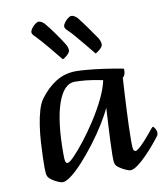

<svg xmlns="http://www.w3.org/2000/svg" viewBox="-89 -876 841 963"><g transform="rotate(-10 331.5 -394.0)"><path d="M152 13Q145 13 128.5 6Q112 -1 97 -12Q82 -23 79 -34Q75 -46 75 -77Q75 -96 76 -130Q77 -164 79.5 -204.5Q82 -245 88 -286Q94 -327 104 -361.5Q114 -396 129 -417Q166 -467 211.5 -495.5Q257 -524 315 -524Q333 -524 369.5 -521Q406 -518 452.5 -511.5Q499 -505 548 -496Q554 -495 554 -488Q554 -472 549 -462Q544 -452 540 -452Q540 -449 538.5 -426.5Q537 -404 535 -368Q533 -332 531 -290Q529 -248 527.5 -206Q526 -164 526 -129Q526 -96 529 -87Q532 -78 540 -78Q546 -78 559.5 -89.5Q573 -101 588.5 -118Q604 -135 617 -150.5Q630 -166 637 -175Q643 -182 645 -182Q650 -182 656.5 -171Q663 -160 663 -149Q663 -139 658 -133Q647 -118 626.5 -93.5Q606 -69 582 -44.5Q558 -20 535.5 -3.5Q513 13 497 13Q491 13 474.5 6Q458 -1 442.5 -12Q427 -23 424 -34Q422 -41 421.5 -51.5Q421 -62 421 -77Q421 -102 423 -145Q425 -188 427.5 -234Q430 -280 432 -317Q415 -280 387.5 -236Q360 -192 327 -148.5Q294 -105 260.5 -68Q227 -31 198.5 -9Q170 13 152 13ZM194 -78Q203 -78 227.5 -103Q252 -128 284.5 -169.5Q317 -211 349.5 -261Q382 -311 407 -362Q432 -413 441 -456Q393 -466 358 -469.5Q323 -473 299 -473Q243 -473 211.5 -383Q180 -293 180 -128Q180 -95 183 -86.5Q186 -78 194 -78ZM427 -594Q424 -598 410 -615Q396 -632 377 -655Q358 -678 340 -699Q322 -720 311 -730Q295 -744 295 -754Q295 -763 303 -774Q311 -785 321.5 -793Q332 -801 339 -801Q353 -801 369 -785Q390 -759 415 -723.5Q440 -688 455 -666Q459 -659 462 -650.5Q465 -642 465 -634Q465 -624 452 -612Q439 -600 427 -594ZM260 -594Q257 -597 243 -614.5Q229 -632 210 -655Q191 -678 173 -698.5Q155 -719 144 -730Q128 -744 128 -754Q128 -763 136 -774Q144 -785 154.5 -793Q165 -801 172 -801Q186 -801 202 -785Q224 -759 249 -723.5Q274 -688 288 -665Q292 -659 295 -650Q298 -641 298 -634Q298 -624 285 -611.5Q272 -599 260 -594Z"/></g></svg>

Font: BriemHand
Style: Regular
Weight: 400
Designer: Gunnlaugur SE Briem, Eben Sorkin
Foundry: Sorkin Type
Version: Version 1.001; ttfautohint (v1.8.4.7-5d5b)